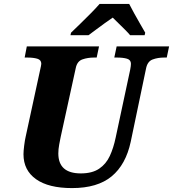

<svg xmlns="http://www.w3.org/2000/svg" viewBox="-20 -951 884 981"><path d="M348 10Q228 10 164 -35.5Q100 -81 100 -163Q100 -179 103.5 -207Q107 -235 111 -252L184 -589Q191 -619 191 -625Q191 -645 170.5 -651Q150 -657 119 -657H106L117 -714H486L474 -657H461Q428 -657 401 -647.5Q374 -638 367 -603L290 -251Q287 -237 282.5 -212.5Q278 -188 278 -167Q278 -65 393 -65Q451 -65 486.5 -89Q522 -113 541 -154Q560 -195 571 -248L645 -594Q647 -603 648 -612Q649 -621 649 -625Q649 -645 629 -651Q609 -657 577 -657H564L576 -714H844L832 -657H819Q786 -657 759.5 -647Q733 -637 726 -600L648 -227Q623 -110 550.5 -50Q478 10 348 10ZM343 -784Q363 -803 389 -828.5Q415 -854 441.5 -880.5Q468 -907 489 -931H640Q650 -911 665 -884Q680 -857 695.5 -830Q711 -803 722 -784L719 -771H645Q636 -782 619.5 -798.5Q603 -815 585.5 -832Q568 -849 556 -861Q538 -849 514.5 -832Q491 -815 469 -798.5Q447 -782 432 -771H340Z"/></svg>

Font: Noto Serif ExtraBold
Style: Italic
Weight: 800
Italic angle: -12°
Designer: Monotype Design Team
Foundry: Monotype Imaging Inc.
Version: Version 2.013